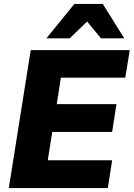

<svg xmlns="http://www.w3.org/2000/svg" viewBox="-20 -961 683 981"><path d="M25 0 137 -705H643L620 -564H291L270 -429H575L553 -287H247L224 -142H553L531 0ZM217 -765 360 -941H505L615 -765H496L425 -851L336 -765Z"/></svg>

Font: Mulish ExtraLight Black
Style: Italic
Weight: 900
Italic angle: -9°
Version: Version 3.603